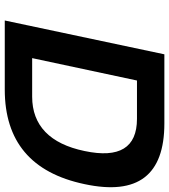

<svg xmlns="http://www.w3.org/2000/svg" viewBox="28 -738 710 806"><g transform="rotate(90 383.0 -335.0)"><path d="M498 -670H208L66 0H356C573 0 706 -111 753 -335C801 -559 715 -670 498 -670ZM224 -115 318 -555H479C600 -555 645 -481 614 -335C584 -190 507 -115 386 -115Z"/></g></svg>

Font: LT Wave Text Bold Italic
Style: Regular
Weight: 700
Designer: Daniel Lyons
Version: Version 2.5 (Glyphs App)